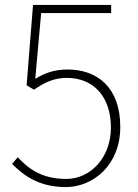

<svg xmlns="http://www.w3.org/2000/svg" viewBox="-20 -746 561 779"><path d="M247 13C357 13 468 -75 468 -231C468 -393 373 -464 254 -464C200 -464 160 -449 123 -426L147 -693H431V-726H114L88 -400L118 -382C159 -410 197 -430 251 -430C360 -430 430 -353 430 -229C430 -104 345 -20 249 -20C147 -20 93 -64 52 -108L29 -81C73 -37 135 13 247 13Z"/></svg>

Font: Kinto Sans Thin
Style: Regular
Weight: 100
Designer: Authors: Ryoko NISHIZUKA  (kana & ideographs); Paul D. Hunt (Latin, Greek & Cyrillic); Wenlong ZHANG  (bopomofo); Sandol
Foundry: Adobe Systems Incorporated, ookami Inc.
Version: Version 0.001